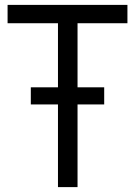

<svg xmlns="http://www.w3.org/2000/svg" viewBox="-20 -765 552 785"><path d="M406 -338V-408H297V-670H501V-745H11V-670H217V-408H106V-338H217V0H297V-338Z"/></svg>

Font: Plus Jakarta Sans
Style: Regular
Weight: 400
Designer: Gumpita Rahayu
Foundry: Tokotype
Version: Version 2.071;gftools[0.9.30]